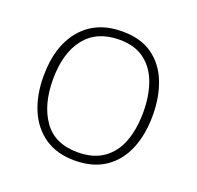

<svg xmlns="http://www.w3.org/2000/svg" viewBox="-102 -648 785 767"><g transform="rotate(20 290.5 -265.0)"><path d="M522 -265Q522 -185 496.5 -123Q471 -61 419 -25.5Q367 10 289 10Q214 10 162.5 -25Q111 -60 84.5 -122Q58 -184 58 -265Q58 -392 120.5 -466Q183 -540 294 -540Q373 -540 423 -504Q473 -468 497.5 -406Q522 -344 522 -265ZM98 -265Q98 -158 145 -91.5Q192 -25 289 -25Q356 -25 399 -55.5Q442 -86 462 -140Q482 -194 482 -265Q482 -333 463 -387Q444 -441 402.5 -473Q361 -505 294 -505Q199 -505 148.5 -441.5Q98 -378 98 -265Z"/></g></svg>

Font: Noto Sans ExtraLight
Style: Regular
Weight: 200
Designer: Monotype Design Team
Foundry: Monotype Imaging Inc.
Version: Version 2.007